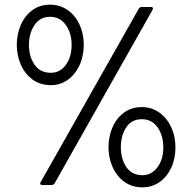

<svg xmlns="http://www.w3.org/2000/svg" viewBox="-20 -793 824 823"><path d="M52 -601Q52 -645 68.5 -684.5Q85 -724 117.5 -748.5Q150 -773 195 -773Q236 -773 269 -750.5Q302 -728 320.5 -688.5Q339 -649 339 -601Q339 -552 320.5 -512.5Q302 -473 270 -450.5Q238 -428 198 -428Q152 -428 119 -452.5Q86 -477 69 -516.5Q52 -556 52 -601ZM161 0Q155 0 153 -3.5Q151 -7 154 -12L575 -756Q580 -763 587 -763H627Q633 -763 635 -759.5Q637 -756 634 -751L214 -7Q209 0 202 0ZM287 -601Q287 -651 262 -686Q237 -721 195 -721Q151 -721 127.5 -685Q104 -649 104 -601Q104 -551 128 -516Q152 -481 198 -481Q237 -481 262 -514.5Q287 -548 287 -601ZM445 -162Q445 -206 461.5 -245.5Q478 -285 510.5 -309.5Q543 -334 588 -334Q629 -334 661.5 -311.5Q694 -289 713 -249.5Q732 -210 732 -161Q732 -112 713.5 -73Q695 -34 663 -12Q631 10 591 10Q545 10 512 -14.5Q479 -39 462 -78.5Q445 -118 445 -162ZM680 -161Q680 -212 655.5 -247Q631 -282 588 -282Q544 -282 521 -247Q498 -212 498 -162Q498 -112 521.5 -77Q545 -42 591 -42Q629 -42 654.5 -75.5Q680 -109 680 -161Z"/></svg>

Font: Open Sauce Two Light
Style: Regular
Weight: 300
Designer: Alfredo Marco Pradil
Foundry: Creative Sauce Fz LLC
Version: Version 1.477